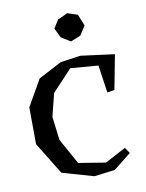

<svg xmlns="http://www.w3.org/2000/svg" viewBox="-83 -777 651 856"><g transform="rotate(-10 242.0 -348.5)"><path d="M378 -463 252 -473 162 -377 136 -273 149 -167 213 -51 336 -31 430 -81 448 -55 369 8 275 20 132 -21 43 -166 42 -333 110 -452 215 -507 306 -520 459 -500 429 -343 396 -338ZM236 -696 281 -717 327 -702 348 -650 321 -608 276 -590 234 -616 213 -659Z"/></g></svg>

Font: Alike Angular
Style: Regular
Weight: 400
Designer: Sveta Sebyakina
Foundry: Cyreal (www.cyreal.org)
Version: Version 1.300; ttfautohint (v1.8.4.7-5d5b)